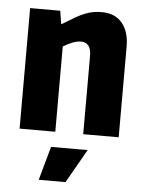

<svg xmlns="http://www.w3.org/2000/svg" viewBox="-54 -594 644 857"><g transform="rotate(5 268.0 -165.0)"><path d="M194 69H358L272 220H152ZM47 -540H182L191 -482H195Q227 -502 250.5 -515.5Q274 -529 293.5 -536.5Q313 -544 330.5 -547Q348 -550 369 -550Q426 -550 458.5 -512Q491 -474 491 -406V0H332V-349Q332 -383 319.5 -397Q307 -411 287 -411Q269 -411 248.5 -403Q228 -395 207 -382V0H47Z"/></g></svg>

Font: Encode Sans Compressed
Style: ExtraBold
Weight: 800
Designer: Pablo Impallari, Andres Torresi
Foundry: Pablo Impallari, Andres Torresi
Version: Version 1.000; ttfautohint (v1.00) -l 8 -r 50 -G 200 -x 14 -